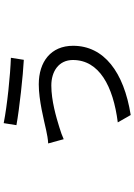

<svg xmlns="http://www.w3.org/2000/svg" viewBox="136 -811 728 1040"><g transform="rotate(-90 500.0 -291.0)"><path d="M695 -260C695 -118 554 -42 357 -17L397 53C630 16 772 -92 772 -259C772 -379 686 -445 563 -445C477 -445 370 -417 315 -405C293 -400 265 -395 243 -394L266 -310C281 -317 308 -327 332 -334C384 -350 474 -377 557 -377C633 -377 695 -337 695 -260ZM353 -635 342 -566C429 -550 614 -530 696 -526L707 -596C616 -599 447 -616 353 -635Z"/></g></svg>

Font: Noto Sans Japanese Regular
Style: Regular
Weight: 400
Designer: Ryoko NISHIZUKA (kana & ideographs); Paul D. Hunt (Latin, Greek & Cyrillic); Wenlong ZHANG (bopomofo); Sandoll Communica
Foundry: Adobe Systems Incorporated
Version: Version 1.000;PS 1;hotconv 1.0.78;makeotf.lib2.5.61930